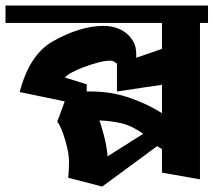

<svg xmlns="http://www.w3.org/2000/svg" viewBox="-26 -564 778 700"><path d="M366.2 5.9 496.1 -76.2Q455.1 -105.5 418 -114.3Q380.9 -123 336.9 -125Q337.9 -122.1 342.3 -107.4Q346.7 -92.8 352.1 -73.2Q357.4 -53.7 361.3 -32.2Q365.2 -10.7 366.2 5.9ZM564.5 -151.4V-254.9L400.4 -230.5V-332L390.6 -338.9Q383.8 -342.8 375 -342.8Q357.4 -342.8 331.5 -335.9Q305.7 -329.1 280.8 -319.8Q255.9 -310.5 235.8 -299.8Q215.8 -289.1 210.9 -281.2L290 -256.8V-230.5H304.7Q377.9 -230.5 443.4 -208.5Q508.8 -186.5 564.5 -151.4ZM703.1 89.8 564.5 65.4V-20.5L546.9 -31.2L346.7 116.2L222.7 84Q225.6 53.7 225.6 27.3Q225.6 3.9 219.7 -22Q213.9 -47.9 206.5 -69.8Q199.2 -91.8 191.9 -106Q184.6 -120.1 182.6 -120.1Q183.6 -120.1 183.6 -122.6Q183.6 -125 188.5 -135.7L210 -194.3L45.9 -228.5Q81.1 -364.3 166 -413.1Q266.6 -469.7 352.5 -469.7Q372.1 -469.7 393.1 -463.9Q414.1 -458 431.2 -445.3Q448.2 -432.6 459.5 -413.6Q470.7 -394.5 470.7 -367.2V-353.5L564.5 -385.7V-480.5H-5.9V-543.9H732.4V-480.5H703.1Z"/></svg>

Font: Shorif Bongobondhu ANSI V2
Style: Regular
Weight: 400
Designer: Shorif Uddin Shishir, Shorif art & Design, e-mail : shorifart@gmail.com, facebook : Shorif2001
Foundry: Lipighor Font Foundry
Version: Designed By Shorif Uddin Shishir | Build By Niladri Shekhar 